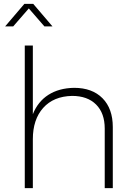

<svg xmlns="http://www.w3.org/2000/svg" viewBox="-20 -979 694 999"><path d="M6.8 -841.8 106.9 -959H152.8L252.9 -841.8H210.9L129.9 -935.1L48.8 -841.8ZM108.9 0V-742.2H150.9V-384.8Q177.2 -450.7 231.9 -485.6Q286.6 -520.5 365.2 -522Q460 -522 513.4 -467.8Q566.9 -413.6 566.9 -317.9V0H524.9V-310.1Q524.9 -390.1 480 -435.1Q435.1 -480 355 -480Q258.8 -478 204.8 -417.7Q150.9 -357.4 150.9 -254.9V0Z"/></svg>

Font: Trueno UltraLight
Style: Regular
Weight: 250
Designer: Julieta Ulanovsky
Foundry: Julieta Ulanovsky
Version: Version 3.001b | FøM Fix